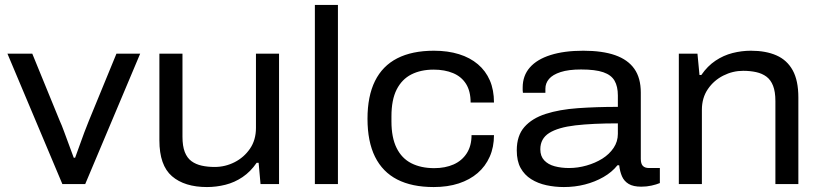

<svg xmlns="http://www.w3.org/2000/svg" viewBox="-20 -744 3314 776"><path d="M232.1 0 10.1 -527H110.5L221.5 -255.6Q229.4 -238.7 239.1 -212Q248.8 -185.4 259.5 -156.7Q270.2 -128 278.1 -106.4H283.6Q291.1 -126.5 300.8 -154Q310.5 -181.5 320.8 -208.9Q331.2 -236.4 339.1 -255.6L450.6 -527H546.5L324.4 0Z M816.6 12Q725.9 12 675.1 -31.8Q624.2 -75.6 624.2 -176.8V-527H717.5V-191.5Q717.5 -153.6 726.8 -129.7Q736.2 -105.7 753.7 -92.7Q771.3 -79.8 795.3 -74.5Q819.3 -69.2 847.6 -69.2Q890.2 -69.2 928.2 -88.5Q966.2 -107.8 990.4 -143.1Q1014.5 -178.4 1014.5 -227.1V-527H1107.8V0H1033L1025.3 -86H1017.3Q992.5 -49.9 960.3 -28.3Q928.2 -6.6 891.2 2.7Q854.2 12 816.6 12Z M1252.6 0V-724H1345.8V0Z M1732.8 12Q1644.9 12 1585.5 -18.5Q1526.2 -48.9 1495.7 -110.4Q1465.3 -171.9 1465.3 -264Q1465.3 -355.2 1495.5 -416.4Q1525.7 -477.6 1585.5 -508.3Q1645.4 -539 1733.7 -539Q1790.3 -539 1835.1 -525Q1879.9 -511.1 1911.5 -484.3Q1943.1 -457.5 1959.8 -419Q1976.5 -380.4 1976.5 -329.7H1882.1Q1882.1 -375.3 1863.6 -404.9Q1845 -434.4 1811.1 -448.5Q1777.2 -462.6 1732.7 -462.6Q1680.9 -462.6 1642.6 -443.2Q1604.4 -423.8 1583.2 -382.3Q1562.1 -340.7 1562.1 -273.8V-253.2Q1562.1 -188.2 1582.8 -146.2Q1603.4 -104.1 1642.5 -84.2Q1681.6 -64.4 1734.9 -64.4Q1779.4 -64.4 1813.3 -79.4Q1847.2 -94.5 1866.5 -124.5Q1885.8 -154.6 1885.8 -197.9H1976.5Q1976.5 -149.5 1959.3 -110.7Q1942.1 -71.8 1910.5 -44.6Q1878.9 -17.4 1834.2 -2.7Q1789.4 12 1732.8 12Z M2258.9 12Q2222.6 12 2188.4 4.6Q2154.1 -2.8 2127 -19.8Q2099.8 -36.8 2084.2 -64.9Q2068.6 -93 2068.6 -136.3Q2068.6 -195.8 2099.5 -230.8Q2130.4 -265.9 2185.7 -283.7Q2241 -301.5 2315.6 -306.8Q2390.2 -312.1 2477.2 -312.1V-358Q2477.2 -394.7 2463.8 -417.8Q2450.5 -441 2418.2 -452.1Q2386 -463.2 2328.4 -463.2Q2277.8 -463.2 2245.7 -452.7Q2213.6 -442.2 2198.9 -424.9Q2184.3 -407.6 2184.3 -385.6V-368.9H2093.5Q2092.5 -374.4 2092.5 -379.1Q2092.5 -383.8 2092.5 -390.3Q2092.5 -438.1 2121.4 -471.2Q2150.3 -504.3 2205.3 -521.6Q2260.2 -539 2337.6 -539Q2414.6 -539 2466.1 -521Q2517.7 -502.9 2543.8 -465.8Q2569.9 -428.8 2569.9 -369.7V-101.9Q2569.9 -82 2578.3 -73.4Q2586.6 -64.9 2603.1 -64.9H2646.9V-4.1Q2632.7 1.8 2613.2 6.1Q2593.7 10.5 2572 10.5Q2539.3 10.5 2520.9 -0.6Q2502.5 -11.7 2493.9 -31.2Q2485.4 -50.8 2482.6 -76.1H2475.6Q2453.2 -48 2418.9 -28.4Q2384.7 -8.8 2344.1 1.6Q2303.5 12 2258.9 12ZM2279.8 -64.9Q2315.4 -64.9 2350.6 -75Q2385.9 -85 2414.3 -102.7Q2442.6 -120.5 2459.9 -146.1Q2477.2 -171.8 2477.2 -202.9V-245.4Q2375.3 -245.4 2305.4 -237.3Q2235.6 -229.1 2199.7 -206.5Q2163.8 -183.8 2163.8 -140.6Q2163.8 -112.8 2179.5 -96Q2195.3 -79.1 2221.9 -72Q2248.5 -64.9 2279.8 -64.9Z M2723.6 0V-527H2798.9L2807.1 -441H2814.6Q2839.4 -477.1 2871.8 -498.7Q2904.2 -520.4 2940.9 -529.7Q2977.6 -539 3014.7 -539Q3075.4 -539 3118.2 -520.1Q3161.1 -501.2 3183.9 -459.8Q3206.7 -418.4 3206.7 -350.2V0H3113.9V-335.5Q3113.9 -373.4 3104.5 -397.3Q3095.1 -421.3 3077.6 -434.3Q3060.1 -447.2 3036.1 -452.5Q3012 -457.8 2983.7 -457.8Q2941.6 -457.8 2903.4 -438.5Q2865.1 -419.2 2841 -383.9Q2816.8 -348.6 2816.8 -299.9V0Z"/></svg>

Font: Archivo SemiBold SemiExpanded
Style: Regular
Weight: 600
Width: 6
Version: Version 2.001